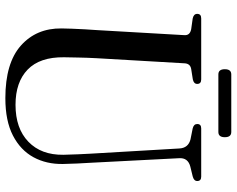

<svg xmlns="http://www.w3.org/2000/svg" viewBox="-102 -748 862 699"><g transform="rotate(90 329.5 -399.0)"><path d="M540 -296.5 521 -621Q519 -653 488 -661L448 -669Q432 -673 432 -685.5Q432 -700 448 -700H623.5Q639.5 -700 639.5 -685.5Q639.5 -673.5 622.5 -669L587.5 -660.5Q554 -652 556.5 -619L573 -299Q574.5 -273 575.8 -248Q577 -223 577.5 -196.5Q578.5 -136.5 552.8 -89.2Q527 -42 473.8 -14.5Q420.5 13 338 13Q210 13 146.5 -43.5Q83 -100 84 -191.5Q84 -206.5 85 -229.2Q86 -252 87.2 -276.2Q88.5 -300.5 90 -319L108.5 -639.5Q109.5 -659 87 -663.5L48 -669Q31 -672.5 31 -685.5Q31 -700 47.5 -700H269.5Q286 -700 286 -685.5Q286 -673 269.5 -669.5L231.5 -663.5Q212 -660 211 -639.5L192.5 -320.5Q190.5 -284 190 -253.8Q189.5 -223.5 189 -200.5Q188 -112.5 233.8 -68.2Q279.5 -24 362 -24Q448 -24 496.5 -70.8Q545 -117.5 544 -198Q543.5 -229 542.2 -252.2Q541 -275.5 540 -296.5ZM232.5 -786Q232.5 -809.5 251.5 -809.5H461Q480 -809.5 480 -786Q480 -762.5 461 -762.5H251.5Q232.5 -762.5 232.5 -786Z"/></g></svg>

Font: Fraunces 144pt S050
Style: Regular
Weight: 400
Version: Version 1.000; ttfautohint (v1.8.3)